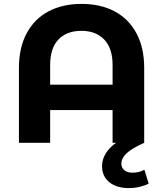

<svg xmlns="http://www.w3.org/2000/svg" viewBox="-20 -732 836 984"><path d="M719 -383V0H557V-168H237V0H77V-383Q77 -488 117 -562Q157 -636 229 -674Q301 -712 398 -712Q495 -712 567 -674Q639 -636 679 -562Q719 -488 719 -383ZM557 -298V-398Q557 -485 514 -529.5Q471 -574 397 -574Q322 -574 279.5 -529.5Q237 -485 237 -398V-298ZM503 120Q503 71 541.5 29Q580 -13 657 -41L719 0Q656 28 629 53.5Q602 79 602 107Q602 128 617.5 140.5Q633 153 659 153Q693 153 720 138L742 209Q723 219 696 225.5Q669 232 641 232Q577 232 540 201.5Q503 171 503 120Z"/></svg>

Font: Montserrat Alternates
Style: Bold
Weight: 700
Designer: Julieta Ulanovsky
Foundry: Julieta Ulanovsky
Version: Version 7.200